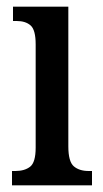

<svg xmlns="http://www.w3.org/2000/svg" viewBox="-20 -556 308 576"><path d="M16 0V-43H26Q54 -43 70.5 -56Q87 -69 87 -113V-423Q87 -466 72 -479.5Q57 -493 30 -493H19V-536H185V-117Q185 -71 201.5 -57Q218 -43 246 -43H256V0Z"/></svg>

Font: Noto Serif Tamil ExtraCondensed Medium
Style: Regular
Weight: 500
Width: 2
Designer: Indian Type Foundry, Tom Grace, and the Monotype Design Team
Foundry: Monotype Imaging Inc.
Version: Version 2.004; ttfautohint (v1.8.4.7-5d5b)